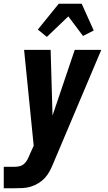

<svg xmlns="http://www.w3.org/2000/svg" viewBox="-53 -785 573 1020"><path d="M-33 215V101H27Q40 101 53 97.5Q66 94 76 84.5Q86 75 92.5 63Q99 51 104 38L126 -11L75 -520H216L226 -171L344 -520H485L230 83Q222 103 211.5 123Q201 143 186 159.5Q171 176 151.5 188Q132 200 110.5 206.5Q89 213 68.5 214Q48 215 27 215ZM196 -589 148 -628 259 -765H381L445 -623L388 -594L310 -698Z"/></svg>

Font: Iosevka SS18 Heavy
Style: Italic
Weight: 900
Italic angle: -9°
Monospace: yes
Designer: Belleve Invis
Foundry: Belleve Invis
Version: Version 25.1.1; ttfautohint (v1.8.4)